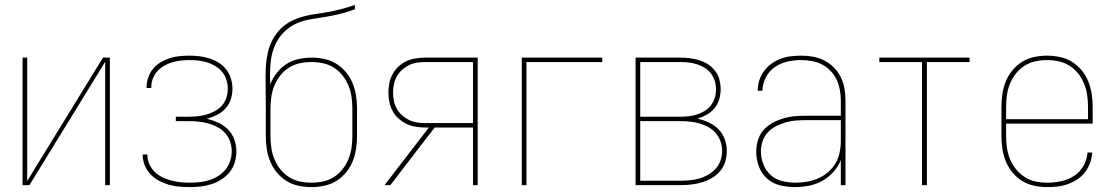

<svg xmlns="http://www.w3.org/2000/svg" viewBox="-20 -755 4540 783"><path d="M72 0V-520H91V-17L400 -520H428V0H409V-503L100 0Z M753 8Q731 8 709.5 6Q688 4 667.5 -2Q647 -8 627.5 -18.5Q608 -29 593.5 -44.5Q579 -60 570.5 -80.5Q562 -101 562 -123V-125H581V-123Q581 -104 589 -86Q597 -68 610.5 -54.5Q624 -41 641.5 -32.5Q659 -24 677.5 -19Q696 -14 715 -12Q734 -10 753 -10Q773 -10 793 -12Q813 -14 832.5 -20Q852 -26 869.5 -37Q887 -48 899.5 -63.5Q912 -79 918.5 -98.5Q925 -118 925 -138Q925 -158 918.5 -177.5Q912 -197 898.5 -212Q885 -227 867 -236.5Q849 -246 829.5 -251.5Q810 -257 790 -259Q770 -261 750 -261H697V-279H750Q768 -279 786.5 -281Q805 -283 822.5 -288Q840 -293 856.5 -302Q873 -311 885 -324.5Q897 -338 903 -356Q909 -374 909 -392Q909 -411 903.5 -429Q898 -447 886.5 -461Q875 -475 859 -485Q843 -495 825.5 -500.5Q808 -506 789.5 -508Q771 -510 753 -510Q735 -510 717.5 -508Q700 -506 683 -501Q666 -496 650 -487Q634 -478 622 -465Q610 -452 603.5 -435Q597 -418 597 -400V-396H578V-401Q578 -421 585 -440.5Q592 -460 605 -475.5Q618 -491 636 -501.5Q654 -512 673 -518Q692 -524 712.5 -526Q733 -528 753 -528Q774 -528 794.5 -525.5Q815 -523 835 -516.5Q855 -510 873 -498.5Q891 -487 903.5 -470.5Q916 -454 922 -433.5Q928 -413 928 -393Q928 -371 921 -349.5Q914 -328 899 -312Q884 -296 864 -286Q844 -276 823 -271Q847 -265 869.5 -255Q892 -245 909.5 -227.5Q927 -210 935.5 -186Q944 -162 944 -138Q944 -115 937.5 -93Q931 -71 917 -53.5Q903 -36 883.5 -23.5Q864 -11 842.5 -4Q821 3 798 5.5Q775 8 753 8Z M1250 8Q1224 8 1197.5 2.5Q1171 -3 1148.5 -17Q1126 -31 1109 -51.5Q1092 -72 1082 -96.5Q1072 -121 1068 -147.5Q1064 -174 1064 -200V-312Q1064 -344 1063.5 -376Q1063 -408 1063 -439Q1063 -466 1065 -493Q1067 -520 1073.5 -546Q1080 -572 1093 -595.5Q1106 -619 1125 -638Q1144 -657 1168 -669Q1192 -681 1218 -688Q1244 -695 1270.5 -698.5Q1297 -702 1323.5 -707Q1350 -712 1376 -719Q1402 -726 1427 -735V-717Q1398 -706 1367.5 -698.5Q1337 -691 1306.5 -686Q1276 -681 1245 -676Q1214 -671 1186 -658Q1158 -645 1136 -622Q1114 -599 1101.5 -570.5Q1089 -542 1085 -511Q1081 -480 1081 -449Q1081 -439 1081.5 -430Q1082 -421 1082 -411Q1092 -436 1108.5 -457.5Q1125 -479 1147.5 -493.5Q1170 -508 1196.5 -514Q1223 -520 1250 -520Q1277 -520 1303 -514.5Q1329 -509 1351.5 -495Q1374 -481 1391 -460.5Q1408 -440 1418 -415.5Q1428 -391 1432 -364.5Q1436 -338 1436 -312V-200Q1436 -174 1432 -147.5Q1428 -121 1418 -96.5Q1408 -72 1391 -51.5Q1374 -31 1351.5 -17Q1329 -3 1302.5 2.5Q1276 8 1250 8ZM1250 -10Q1274 -10 1297.5 -15Q1321 -20 1341.5 -33Q1362 -46 1377 -65Q1392 -84 1401 -106Q1410 -128 1413.5 -152Q1417 -176 1417 -200V-312Q1417 -336 1413.5 -360Q1410 -384 1401 -406Q1392 -428 1377 -447Q1362 -466 1341.5 -479Q1321 -492 1297.5 -497Q1274 -502 1250 -502Q1226 -502 1202.5 -497Q1179 -492 1158.5 -479Q1138 -466 1123 -447Q1108 -428 1099 -406Q1090 -384 1086.5 -360Q1083 -336 1083 -312V-200Q1083 -176 1086.5 -152Q1090 -128 1099 -106Q1108 -84 1123 -65Q1138 -46 1158.5 -33Q1179 -20 1202.5 -15Q1226 -10 1250 -10Z M1548 0 1729 -235H1715Q1696 -235 1676 -238Q1656 -241 1638.5 -249.5Q1621 -258 1606 -271Q1591 -284 1581.5 -301.5Q1572 -319 1568 -338.5Q1564 -358 1564 -378Q1564 -397 1568 -416.5Q1572 -436 1581.5 -453.5Q1591 -471 1606 -484.5Q1621 -498 1638.5 -506Q1656 -514 1676 -517Q1696 -520 1715 -520H1928V0H1909V-235H1753L1694 -159L1572 0ZM1909 -253V-502H1715Q1698 -502 1681 -499.5Q1664 -497 1648.5 -489.5Q1633 -482 1620 -470.5Q1607 -459 1598.5 -444Q1590 -429 1586.5 -412Q1583 -395 1583 -378Q1583 -360 1586.5 -343Q1590 -326 1598.5 -311Q1607 -296 1620 -284.5Q1633 -273 1648.5 -265.5Q1664 -258 1681 -255.5Q1698 -253 1715 -253Z M2108 0V-520H2436V-502H2127V0Z M2572 0V-520H2755Q2775 -520 2794.5 -517.5Q2814 -515 2833 -509Q2852 -503 2868.5 -492Q2885 -481 2897 -465Q2909 -449 2914 -429.5Q2919 -410 2919 -391Q2919 -370 2913 -350Q2907 -330 2894 -314Q2881 -298 2862.5 -287.5Q2844 -277 2824 -271Q2848 -266 2870.5 -255.5Q2893 -245 2910 -228Q2927 -211 2935.5 -187.5Q2944 -164 2944 -140Q2944 -117 2937.5 -95.5Q2931 -74 2916.5 -57Q2902 -40 2883 -29Q2864 -18 2843 -11.5Q2822 -5 2799.5 -2.5Q2777 0 2755 0ZM2591 -279H2755Q2773 -279 2790 -281Q2807 -283 2823.5 -288.5Q2840 -294 2854.5 -303Q2869 -312 2879.5 -326Q2890 -340 2895 -356.5Q2900 -373 2900 -391Q2900 -408 2895 -424.5Q2890 -441 2879.5 -455Q2869 -469 2854.5 -478Q2840 -487 2823.5 -492.5Q2807 -498 2790 -500Q2773 -502 2755 -502H2591ZM2591 -18H2755Q2775 -18 2794.5 -20Q2814 -22 2833 -27.5Q2852 -33 2869 -43Q2886 -53 2899 -67.5Q2912 -82 2918.5 -101Q2925 -120 2925 -140Q2925 -159 2918.5 -178Q2912 -197 2899 -212Q2886 -227 2869 -236.5Q2852 -246 2833 -251.5Q2814 -257 2794.5 -259Q2775 -261 2755 -261H2591Z M3221 8Q3190 8 3160 0.5Q3130 -7 3107.5 -27.5Q3085 -48 3074.5 -77Q3064 -106 3064 -136Q3064 -160 3071 -183.5Q3078 -207 3093.5 -224.5Q3109 -242 3130 -253.5Q3151 -265 3174 -272Q3197 -279 3220.5 -281Q3244 -283 3268 -283H3409V-345Q3409 -366 3405 -388Q3401 -410 3392 -429.5Q3383 -449 3367.5 -465.5Q3352 -482 3332.5 -492Q3313 -502 3291.5 -506Q3270 -510 3248 -510Q3220 -510 3192 -504Q3164 -498 3140.5 -482Q3117 -466 3103.5 -440Q3090 -414 3089 -385H3070Q3070 -407 3076.5 -427.5Q3083 -448 3096 -465.5Q3109 -483 3126.5 -495.5Q3144 -508 3164 -515.5Q3184 -523 3205.5 -525.5Q3227 -528 3248 -528Q3273 -528 3297 -523.5Q3321 -519 3342.5 -508Q3364 -497 3381.5 -479Q3399 -461 3409.5 -439Q3420 -417 3424 -393Q3428 -369 3428 -345V0H3409V-102Q3398 -75 3378 -53Q3358 -31 3332.5 -17Q3307 -3 3278.5 2.5Q3250 8 3221 8ZM3224 -10Q3247 -10 3271 -14Q3295 -18 3316.5 -27.5Q3338 -37 3356.5 -52.5Q3375 -68 3387 -88.5Q3399 -109 3404 -132.5Q3409 -156 3409 -180V-265H3268Q3247 -265 3226 -263.5Q3205 -262 3184.5 -256Q3164 -250 3145 -240.5Q3126 -231 3111.5 -215.5Q3097 -200 3090 -179.5Q3083 -159 3083 -138Q3083 -111 3093 -85Q3103 -59 3123 -41Q3143 -23 3170 -16.5Q3197 -10 3224 -10Z M3740 0V-502H3566V-520H3934V-502H3760V0Z M4251 8Q4224 8 4198 2.5Q4172 -3 4149.5 -16.5Q4127 -30 4109.5 -51Q4092 -72 4082 -96.5Q4072 -121 4068 -147Q4064 -173 4064 -200V-320Q4064 -346 4068 -372.5Q4072 -399 4082 -423.5Q4092 -448 4109 -468.5Q4126 -489 4148.5 -503Q4171 -517 4197.5 -522.5Q4224 -528 4250 -528Q4276 -528 4302.5 -522.5Q4329 -517 4351.5 -503Q4374 -489 4391 -468.5Q4408 -448 4418 -423.5Q4428 -399 4432 -372.5Q4436 -346 4436 -320V-251H4083V-200Q4083 -176 4086.5 -152Q4090 -128 4099 -106Q4108 -84 4123.5 -65Q4139 -46 4159 -33Q4179 -20 4203 -15Q4227 -10 4251 -10Q4279 -10 4307.5 -16Q4336 -22 4360 -37.5Q4384 -53 4398.5 -78.5Q4413 -104 4415 -133H4434Q4433 -111 4425.5 -90.5Q4418 -70 4405 -53Q4392 -36 4374 -24Q4356 -12 4335.5 -4.5Q4315 3 4293.5 5.5Q4272 8 4251 8ZM4083 -269H4417V-320Q4417 -344 4413.5 -368Q4410 -392 4401 -414Q4392 -436 4377 -455Q4362 -474 4341.5 -487Q4321 -500 4297.5 -505Q4274 -510 4250 -510Q4226 -510 4202.5 -505Q4179 -500 4158.5 -487Q4138 -474 4123 -455Q4108 -436 4099 -414Q4090 -392 4086.5 -368Q4083 -344 4083 -320Z"/></svg>

Font: Iosevka Curly Thin
Style: Regular
Weight: 100
Monospace: yes
Designer: Belleve Invis
Foundry: Belleve Invis
Version: Version 22.1.2; ttfautohint (v1.8.4)